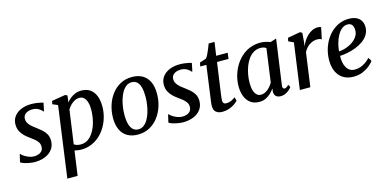

<svg xmlns="http://www.w3.org/2000/svg" viewBox="-83 -1176 3888 1921"><g transform="rotate(-15 1861.5 -216.0)"><path d="M369 -457.5H362Q352.5 -473 325 -489.5Q297.5 -506 260.5 -506Q234 -506 212.5 -498Q191 -490 178.2 -474.5Q165.5 -459 164 -435Q163.5 -410 175 -389.8Q186.5 -369.5 206.5 -351.8Q226.5 -334 251 -316.5Q277.5 -297 302.8 -275.2Q328 -253.5 344.5 -224.5Q361 -195.5 361 -155.5Q361 -115 344.2 -84Q327.5 -53 298.5 -32.2Q269.5 -11.5 232.2 -0.8Q195 10 153 10Q127 10 96 4.5Q65 -1 39.8 -9.2Q14.5 -17.5 5 -26L23.5 -106H28.5Q39 -93 60 -79.5Q81 -66 106.5 -56.5Q132 -47 155.5 -47Q179.5 -47 202 -54.2Q224.5 -61.5 239 -78.5Q253.5 -95.5 253.5 -124Q253.5 -149.5 240 -169.5Q226.5 -189.5 205.2 -207Q184 -224.5 160 -241Q139 -255.5 115.2 -277.8Q91.5 -300 75 -330.8Q58.5 -361.5 58.5 -402Q58.5 -450.5 85.2 -486Q112 -521.5 158 -540.8Q204 -560 261.5 -560Q287.5 -560 313 -557Q338.5 -554 358.2 -549.5Q378 -545 386.5 -541.5Z M420 254 521 -481 467 -503.5 473.5 -536.5 616 -560 636.5 -549 627.5 -479Q643.5 -500.5 666.2 -519Q689 -537.5 717.8 -549.2Q746.5 -561 780 -561Q835.5 -561 872.2 -535.2Q909 -509.5 927.2 -462.8Q945.5 -416 945.5 -352.5Q945.5 -300.5 931.8 -248.5Q918 -196.5 891.2 -150Q864.5 -103.5 826 -67.5Q787.5 -31.5 737.8 -10.8Q688 10 628.5 10Q612.5 10 595.2 7.2Q578 4.5 562 1L526.5 254ZM570.5 -61Q584 -51 601.5 -46.2Q619 -41.5 639.5 -41.5Q678.5 -41.5 709 -60.2Q739.5 -79 762.2 -110.8Q785 -142.5 800 -182.8Q815 -223 822.2 -266.8Q829.5 -310.5 829.5 -352.5Q829.5 -396.5 819.8 -428.5Q810 -460.5 791.2 -478Q772.5 -495.5 744.5 -495.5Q717.5 -495.5 693.5 -482.5Q669.5 -469.5 650.5 -449.8Q631.5 -430 619.5 -409.5Z M1305 -561Q1370 -561 1415 -534.8Q1460 -508.5 1483.2 -458.2Q1506.5 -408 1506.5 -336.5Q1507 -268.5 1487 -206Q1467 -143.5 1429.5 -94.5Q1392 -45.5 1338.8 -17Q1285.5 11.5 1219 11.5Q1155 11.5 1110 -14.5Q1065 -40.5 1041.8 -90.2Q1018.5 -140 1018 -210.5Q1018 -279 1037.8 -342.2Q1057.5 -405.5 1095 -454.8Q1132.5 -504 1185.8 -532.5Q1239 -561 1305 -561ZM1290 -511Q1258.5 -511 1233.5 -492.5Q1208.5 -474 1190.2 -442.8Q1172 -411.5 1160 -372.5Q1148 -333.5 1142.2 -292Q1136.5 -250.5 1136.5 -212Q1137 -152 1148.8 -113.5Q1160.5 -75 1182.8 -56.5Q1205 -38 1236 -38Q1267 -38 1291.8 -56.5Q1316.5 -75 1334.5 -106Q1352.5 -137 1364.5 -176Q1376.5 -215 1382.2 -256.5Q1388 -298 1388 -336.5Q1388 -395.5 1377 -434Q1366 -472.5 1344.5 -491.8Q1323 -511 1290 -511Z M1905.5 -457.5H1898.5Q1889 -473 1861.5 -489.5Q1834 -506 1797 -506Q1770.5 -506 1749 -498Q1727.5 -490 1714.8 -474.5Q1702 -459 1700.5 -435Q1700 -410 1711.5 -389.8Q1723 -369.5 1743 -351.8Q1763 -334 1787.5 -316.5Q1814 -297 1839.2 -275.2Q1864.5 -253.5 1881 -224.5Q1897.5 -195.5 1897.5 -155.5Q1897.5 -115 1880.8 -84Q1864 -53 1835 -32.2Q1806 -11.5 1768.8 -0.8Q1731.5 10 1689.5 10Q1663.5 10 1632.5 4.5Q1601.5 -1 1576.2 -9.2Q1551 -17.5 1541.5 -26L1560 -106H1565Q1575.5 -93 1596.5 -79.5Q1617.5 -66 1643 -56.5Q1668.5 -47 1692 -47Q1716 -47 1738.5 -54.2Q1761 -61.5 1775.5 -78.5Q1790 -95.5 1790 -124Q1790 -149.5 1776.5 -169.5Q1763 -189.5 1741.8 -207Q1720.5 -224.5 1696.5 -241Q1675.5 -255.5 1651.8 -277.8Q1628 -300 1611.5 -330.8Q1595 -361.5 1595 -402Q1595 -450.5 1621.8 -486Q1648.5 -521.5 1694.5 -540.8Q1740.5 -560 1798 -560Q1824 -560 1849.5 -557Q1875 -554 1894.8 -549.5Q1914.5 -545 1923 -541.5Z M2125 -177.5Q2122.5 -159.5 2120.8 -145.8Q2119 -132 2118 -120.5Q2117 -109 2117 -96.5Q2117 -80 2125.5 -71.2Q2134 -62.5 2150 -62.5Q2182 -62.5 2206 -74Q2230 -85.5 2246 -99.5L2257.5 -62Q2244.5 -46.5 2220.8 -29.8Q2197 -13 2164.5 -1.5Q2132 10 2090.5 10Q2053 10 2028.5 -9.2Q2004 -28.5 2004 -72.5Q2004 -78 2004.5 -85.5Q2005 -93 2006.2 -103.8Q2007.5 -114.5 2009.2 -129.2Q2011 -144 2014 -164L2058 -485.5H1994.5L2003 -524.5L2069.5 -546.5Q2081 -558.5 2093 -583.2Q2105 -608 2116.2 -636Q2127.5 -664 2135.5 -686H2196.5L2176.5 -547.5H2296L2287.5 -485.5H2168.5Z M2735 -93.5Q2732 -71 2738.2 -62.5Q2744.5 -54 2754 -54Q2762.5 -54 2773.2 -60.2Q2784 -66.5 2798.5 -80L2812 -54Q2807 -46 2791 -30.5Q2775 -15 2750.8 -2.5Q2726.5 10 2695.5 10Q2666 10 2648.2 -6Q2630.5 -22 2631 -55L2635 -86Q2618.5 -62.5 2595.8 -40.5Q2573 -18.5 2543.2 -4.2Q2513.5 10 2476 10Q2422 10 2385.8 -16.5Q2349.5 -43 2331.5 -89Q2313.5 -135 2313.5 -193.5Q2313.5 -244.5 2327 -296.8Q2340.5 -349 2367.2 -396Q2394 -443 2433 -480.2Q2472 -517.5 2523.2 -539Q2574.5 -560.5 2637 -560.5Q2661.5 -560.5 2689.5 -554.2Q2717.5 -548 2738.5 -539.5L2800.5 -559ZM2682 -492Q2670.5 -500.5 2656 -504.8Q2641.5 -509 2624.5 -509Q2585 -509 2553.5 -490.5Q2522 -472 2498.8 -440.2Q2475.5 -408.5 2460 -368Q2444.5 -327.5 2436.8 -283.5Q2429 -239.5 2429 -197Q2429 -150 2439.2 -118.2Q2449.5 -86.5 2467.8 -70.8Q2486 -55 2510 -55Q2531 -55 2549.2 -63.2Q2567.5 -71.5 2583.2 -85Q2599 -98.5 2612 -114.5Q2625 -130.5 2634.5 -146.5Z M2896.5 0 2962.5 -476 2910 -500.5 2917 -535.5 3047.5 -559 3068.5 -546.5 3061.5 -458 3055 -408.5Q3064 -434 3080.8 -460.5Q3097.5 -487 3120 -509.5Q3142.5 -532 3170.8 -546Q3199 -560 3230.5 -560Q3241 -560 3250.5 -557.8Q3260 -555.5 3264.5 -552L3240 -433Q3235 -437 3222.5 -440.8Q3210 -444.5 3191 -444.5Q3171.5 -444.5 3151.8 -438Q3132 -431.5 3113.5 -419Q3095 -406.5 3079.5 -388.8Q3064 -371 3053.5 -349L3005 0Z M3664 -96Q3650 -75.5 3620.2 -50.5Q3590.5 -25.5 3548.2 -7.5Q3506 10.5 3453.5 10.5Q3400 10.5 3362 -8Q3324 -26.5 3300.5 -58Q3277 -89.5 3266.2 -128.8Q3255.5 -168 3256 -209.5Q3256.5 -281.5 3279 -345.2Q3301.5 -409 3341.5 -457.8Q3381.5 -506.5 3435 -534.2Q3488.5 -562 3551 -562Q3600 -562 3631.5 -546.2Q3663 -530.5 3678.2 -503.5Q3693.5 -476.5 3694 -442.5Q3694.5 -396.5 3672.8 -361.2Q3651 -326 3614.8 -300.8Q3578.5 -275.5 3535.5 -259.2Q3492.5 -243 3450 -235Q3407.5 -227 3373.5 -226Q3372 -193 3377.2 -162.5Q3382.5 -132 3395.5 -107.8Q3408.5 -83.5 3430 -69.2Q3451.5 -55 3482.5 -55Q3514 -55 3542.2 -65Q3570.5 -75 3595.8 -92.8Q3621 -110.5 3642 -133.5ZM3527 -510.5Q3492 -510.5 3465.2 -488Q3438.5 -465.5 3419.5 -429.8Q3400.5 -394 3389.2 -352.2Q3378 -310.5 3375 -271.5Q3402.5 -273 3432 -281Q3461.5 -289 3489.2 -303Q3517 -317 3539.2 -336.8Q3561.5 -356.5 3574.5 -381.8Q3587.5 -407 3587 -437Q3586.5 -473.5 3570.8 -492Q3555 -510.5 3527 -510.5Z"/></g></svg>

Font: Merriweather 36pt Medium
Style: Italic
Weight: 500
Italic angle: -7.8°
Version: Version 2.101